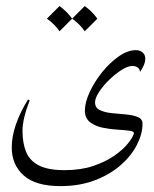

<svg xmlns="http://www.w3.org/2000/svg" viewBox="-20 -470 519 646"><path d="M437.5 -301.3Q450.2 -301.3 459.5 -293.7Q468.8 -286.1 468.8 -272.5Q468.8 -262.2 463.9 -250.7Q459 -239.3 451.2 -228Q450.2 -238.8 442.6 -243.4Q435.1 -248 424.8 -248Q410.2 -248 388.9 -234.6Q367.7 -221.2 347.4 -201.4Q327.1 -181.6 313.5 -160.9Q299.8 -140.1 299.8 -125.5Q299.8 -107.4 315.9 -99.6Q332 -91.8 355.7 -89.4Q379.4 -86.9 403.3 -85Q427.2 -83 443.4 -76.4Q459.5 -69.8 459.5 -53.7Q459.5 -19.5 440.7 17.3Q421.9 54.2 386 85.7Q350.1 117.2 298.8 136.7Q247.6 156.2 183.1 156.2Q100.1 156.2 59.8 120.4Q19.5 84.5 19.5 25.9Q19.5 -45.9 74.2 -135.3L80.1 -132.3Q55.7 -70.8 55.7 -29.8Q55.7 10.7 67.6 40.5Q79.6 70.3 110.4 86.4Q141.1 102.5 197.3 102.5Q251.5 102.5 293 88.6Q334.5 74.7 363.8 54.4Q393.1 34.2 409.7 13.7Q426.3 -6.8 430.2 -20Q432.6 -27.8 416.7 -30Q400.9 -32.2 376 -33.7Q351.1 -35.2 325.7 -40.3Q300.3 -45.4 283 -58.8Q265.6 -72.3 265.6 -98.1Q265.6 -125 281.5 -159.7Q297.4 -194.3 323.2 -226.6Q349.1 -258.8 379.2 -280Q409.2 -301.3 437.5 -301.3ZM180.2 -449.7Q204.6 -432.1 222.7 -407.2L180.2 -364.7Q163.6 -389.2 137.7 -407.2ZM265.1 -449.7Q289.6 -432.1 307.6 -407.2L265.1 -364.7Q248.5 -389.2 222.7 -407.2Z"/></svg>

Font: Lateef ExtraLight
Style: Regular
Weight: 200
Designer: SIL International
Foundry: SIL International
Version: Version 4.200